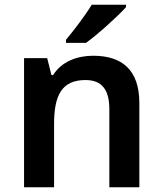

<svg xmlns="http://www.w3.org/2000/svg" viewBox="-20 -786 682 806"><path d="M509 -756V-766H365C338 -721 288 -656 257 -619V-606H341C390 -641 476 -719 509 -756ZM371 -552C303 -552 238 -527 203 -471H196L178 -542H81V0H207V-265C207 -384 238 -450 339 -450C408 -450 439 -409 439 -328V0H565V-353C565 -493 492 -552 371 -552Z"/></svg>

Font: Noto Sans Sinhala SemiBold
Style: Regular
Weight: 600
Designer: Jelle Bosma - Monotype Design Team
Foundry: Monotype Imaging Inc.
Version: Version 2.006